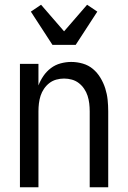

<svg xmlns="http://www.w3.org/2000/svg" viewBox="-20 -789 540 809"><path d="M64 0V-520H142V-429Q150 -450 163 -469Q176 -488 194.5 -502Q213 -516 235.5 -522Q258 -528 280 -528Q305 -528 329 -521Q353 -514 371.5 -498.5Q390 -483 403 -461.5Q416 -440 423.5 -416.5Q431 -393 433.5 -368.5Q436 -344 436 -320V0H358V-320Q358 -337 356 -353.5Q354 -370 349 -385.5Q344 -401 334.5 -415Q325 -429 312 -439Q299 -449 283 -453.5Q267 -458 250 -458Q233 -458 217 -453.5Q201 -449 188 -439Q175 -429 165.5 -415Q156 -401 151 -385.5Q146 -370 144 -353.5Q142 -337 142 -320V0ZM201 -600 110 -740 153 -769 250 -657 347 -769 390 -740 299 -600Z"/></svg>

Font: Iosevka SS18
Style: Regular
Weight: 400
Monospace: yes
Designer: Belleve Invis
Foundry: Belleve Invis
Version: Version 25.1.1; ttfautohint (v1.8.4)